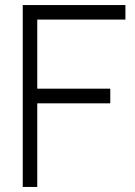

<svg xmlns="http://www.w3.org/2000/svg" viewBox="-20 -740 536 760"><path d="M127.5 -331H416.5V-389H127.5V-662.5H476.5V-720H70V0H127.5Z"/></svg>

Font: Eudonet Light
Style: Regular
Weight: 300
Designer: Mikhail Sharanda
Foundry: Mikhail Sharanda
Version: Version 4.503;Glyphs 3.1.2 (3151)